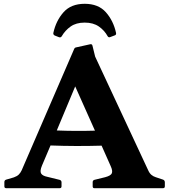

<svg xmlns="http://www.w3.org/2000/svg" viewBox="-20 -991 892 1011"><path d="M426 -971Q498 -971 537.5 -926.5Q577 -882 591 -818Q593 -808 585 -805L561 -796Q552 -792 547 -800Q530 -831 500.5 -851.5Q471 -872 426 -872Q381 -872 352 -851.5Q323 -831 305 -800Q300 -792 291 -795L268 -804Q259 -809 261 -818Q275 -882 314.5 -926.5Q354 -971 426 -971ZM13 0Q3 0 3 -10V-32Q3 -42 12 -45L53 -57Q70 -63 79 -72Q88 -81 94 -94L370 -732Q373 -741 383 -742L455 -758Q465 -760 467 -750L481 -693L760 -95Q767 -79 777 -70.5Q787 -62 800 -58L839 -45Q848 -41 848 -31V-10Q848 0 838 0H477Q468 0 468 -10V-32Q468 -41 477 -44L534 -58Q564 -66 569 -79Q574 -92 563 -116L515 -224Q379 -220 246 -225L201 -119Q189 -90 196.5 -77.5Q204 -65 229 -60L294 -44Q304 -41 304 -31V-10Q304 0 294 0ZM279 -304Q378 -300 480 -303L376 -536Z"/></svg>

Font: Hahmlet
Style: Bold
Weight: 700
Designer: Minjoo Ham & Mark Frömberg
Foundry: hypertype
Version: Version 1.002; ttfautohint (v1.8.3)